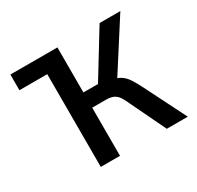

<svg xmlns="http://www.w3.org/2000/svg" viewBox="-113 -622 773 753"><g transform="rotate(-30 273.0 -245.5)"><path d="M142 0V-420H16V-491H229V-287H295L420 -491H514L361 -252L347 -275Q373 -271 388.5 -261Q404 -251 416 -233Q428 -215 444 -183L536 0H441L367 -154Q357 -177 348 -191Q339 -205 326 -211.5Q313 -218 291 -218H229V0Z"/></g></svg>

Font: Nunito Sans 10pt Condensed Medium
Style: Regular
Weight: 500
Width: 3
Designer: Vernon Adams
Foundry: Vernon Adams
Version: Version 3.101;gftools[0.9.27]